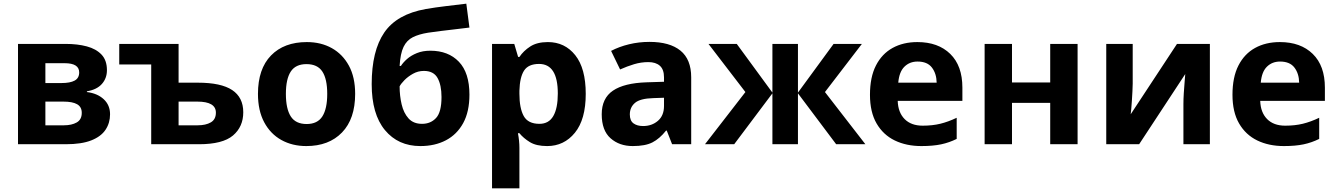

<svg xmlns="http://www.w3.org/2000/svg" viewBox="-20 -785 7274 1045"><path d="M562 -403Q562 -359 534.5 -328Q507 -297 453 -288V-284Q510 -277 544.5 -245Q579 -213 579 -163Q579 -116 554.5 -79Q530 -42 477 -21Q424 0 338 0H78V-546H338Q402 -546 452.5 -532.5Q503 -519 532.5 -488Q562 -457 562 -403ZM411 -391Q411 -441 332 -441H227V-333H315Q362 -333 386.5 -346.5Q411 -360 411 -391ZM425 -171Q425 -203 400 -217.5Q375 -232 325 -232H227V-103H328Q370 -103 397.5 -118.5Q425 -134 425 -171Z M952 -546V-335H1057Q1183 -335 1243.5 -295Q1304 -255 1304 -174Q1304 -95 1248 -47.5Q1192 0 1063 0H803V-434H629V-546ZM1054 -232H952V-103H1056Q1100 -103 1127.5 -119Q1155 -135 1155 -172Q1155 -232 1054 -232Z M1913 -274Q1913 -138 1841.5 -64Q1770 10 1647 10Q1571 10 1511.5 -23Q1452 -56 1418 -119.5Q1384 -183 1384 -274Q1384 -410 1455 -483Q1526 -556 1650 -556Q1727 -556 1786 -523Q1845 -490 1879 -427.5Q1913 -365 1913 -274ZM1536 -274Q1536 -193 1562.5 -151.5Q1589 -110 1649 -110Q1708 -110 1734.5 -151.5Q1761 -193 1761 -274Q1761 -355 1734.5 -395.5Q1708 -436 1648 -436Q1589 -436 1562.5 -395.5Q1536 -355 1536 -274Z M2003 -327Q2003 -508 2071.5 -608Q2140 -708 2298 -736Q2351 -745 2405.5 -751.5Q2460 -758 2518 -765L2535 -635Q2501 -631 2460.5 -626Q2420 -621 2380.5 -616.5Q2341 -612 2310 -607Q2260 -599 2227 -582.5Q2194 -566 2176.5 -530Q2159 -494 2155 -426H2162Q2174 -445 2195.5 -464Q2217 -483 2249 -496Q2281 -509 2322 -509Q2420 -509 2477.5 -449Q2535 -389 2535 -270Q2535 -177 2501 -115Q2467 -53 2407 -21.5Q2347 10 2268 10Q2147 10 2075 -77Q2003 -164 2003 -327ZM2277 -111Q2324 -111 2353.5 -143Q2383 -175 2383 -257Q2383 -322 2361.5 -360.5Q2340 -399 2287 -399Q2255 -399 2227.5 -383.5Q2200 -368 2181 -348.5Q2162 -329 2155 -315Q2155 -264 2166 -217Q2177 -170 2203.5 -140.5Q2230 -111 2277 -111Z M2962 -556Q3054 -556 3111 -484.5Q3168 -413 3168 -274Q3168 -135 3109 -62.5Q3050 10 2958 10Q2899 10 2864 -11.5Q2829 -33 2807 -60H2799Q2807 -18 2807 20V240H2658V-546H2779L2800 -475H2807Q2829 -508 2866 -532Q2903 -556 2962 -556ZM2914 -437Q2856 -437 2832.5 -401Q2809 -365 2807 -291V-275Q2807 -196 2830.5 -153.5Q2854 -111 2916 -111Q2967 -111 2991.5 -153.5Q3016 -196 3016 -276Q3016 -437 2914 -437Z M3515 -557Q3625 -557 3683.5 -509.5Q3742 -462 3742 -364V0H3638L3609 -74H3605Q3570 -30 3531 -10Q3492 10 3424 10Q3351 10 3303 -32.5Q3255 -75 3255 -163Q3255 -250 3316 -291.5Q3377 -333 3499 -337L3594 -340V-364Q3594 -407 3571.5 -427Q3549 -447 3509 -447Q3469 -447 3431 -435.5Q3393 -424 3355 -407L3306 -508Q3350 -531 3403.5 -544Q3457 -557 3515 -557ZM3536 -251Q3464 -249 3436 -225Q3408 -201 3408 -162Q3408 -128 3428 -113.5Q3448 -99 3480 -99Q3528 -99 3561 -127.5Q3594 -156 3594 -208V-253Z M4671 -546 4470 -284 4690 0H4531L4323 -277V0H4184V-277L3976 0H3817L4037 -284L3836 -546H3990L4184 -281V-546H4323V-281L4517 -546Z M4973 -556Q5086 -556 5152 -491.5Q5218 -427 5218 -308V-236H4866Q4868 -173 4903.5 -137Q4939 -101 5002 -101Q5055 -101 5098 -111.5Q5141 -122 5187 -144V-29Q5147 -9 5102.5 0.5Q5058 10 4995 10Q4913 10 4850 -20.5Q4787 -51 4751 -113Q4715 -175 4715 -269Q4715 -365 4747.5 -428.5Q4780 -492 4838 -524Q4896 -556 4973 -556ZM4974 -450Q4931 -450 4902.5 -422Q4874 -394 4869 -335H5078Q5077 -385 5052 -417.5Q5027 -450 4974 -450Z M5488 -546V-336H5696V-546H5845V0H5696V-225H5488V0H5339V-546Z M6145 -330Q6145 -313 6143.5 -288Q6142 -263 6140.5 -237Q6139 -211 6137 -191Q6135 -171 6134 -163L6386 -546H6565V0H6421V-218Q6421 -245 6423 -277.5Q6425 -310 6427.5 -338.5Q6430 -367 6431 -382L6180 0H6001V-546H6145Z M6946 -556Q7059 -556 7125 -491.5Q7191 -427 7191 -308V-236H6839Q6841 -173 6876.5 -137Q6912 -101 6975 -101Q7028 -101 7071 -111.5Q7114 -122 7160 -144V-29Q7120 -9 7075.5 0.5Q7031 10 6968 10Q6886 10 6823 -20.5Q6760 -51 6724 -113Q6688 -175 6688 -269Q6688 -365 6720.5 -428.5Q6753 -492 6811 -524Q6869 -556 6946 -556ZM6947 -450Q6904 -450 6875.5 -422Q6847 -394 6842 -335H7051Q7050 -385 7025 -417.5Q7000 -450 6947 -450Z"/></svg>

Font: RS Noto Sans
Style: Bold
Weight: 700
Designer: Monotype Design Team
Foundry: Monotype Imaging Inc.
Version: Version 3.10